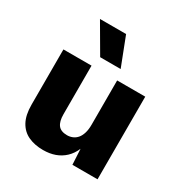

<svg xmlns="http://www.w3.org/2000/svg" viewBox="-172 -865 958 1006"><g transform="rotate(30 307.0 -362.0)"><path d="M228 10Q178 10 139.5 -7.5Q101 -25 79.5 -64Q58 -103 58 -166V-500H228V-206Q228 -163 244.5 -141.5Q261 -120 299 -120Q316 -120 331.5 -126.5Q347 -133 358.5 -146.5Q370 -160 376.5 -181.5Q383 -203 383 -232V-500H553V0H401L396 -94Q381 -59 356.5 -36Q332 -13 300 -1.5Q268 10 228 10ZM302 -734 369 -561H245L144 -734Z"/></g></svg>

Font: Kantumruy Pro
Style: Bold
Weight: 700
Version: Version 1.002